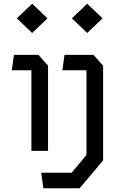

<svg xmlns="http://www.w3.org/2000/svg" viewBox="-20 -807 660 1027"><path d="M148 0H237V-456L185.5 -513.5H54.5L43 -431H148ZM212 200H406L531.5 51V-456L480 -513.5H325L313.5 -431H442.5V22L363 117H200.5ZM446.5 -630.5 528.5 -709 446.5 -787 364.5 -709ZM152 -630.5 234 -709 152 -787 70 -709Z"/></svg>

Font: Monaspace Krypton
Style: Regular
Weight: 400
Designer: Riley Cran & the Lettermatic Team
Foundry: Lettermatic
Version: Version 1.200 (Monaspace Krypton)